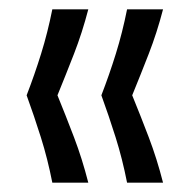

<svg xmlns="http://www.w3.org/2000/svg" viewBox="-20 -471 414 411"><path d="M92 -80Q82 -131 67.5 -177Q53 -223 37 -267Q54 -311 68 -356Q82 -401 92 -451H169Q156 -401 138.5 -356Q121 -311 103 -267Q121 -223 138.5 -177Q156 -131 169 -80ZM252 -80Q242 -131 227.5 -177Q213 -223 197 -267Q214 -311 228 -356Q242 -401 252 -451H329Q316 -401 298.5 -356Q281 -311 263 -267Q281 -223 298.5 -177Q316 -131 329 -80Z"/></svg>

Font: Bricolage Grotesque 24pt Light
Style: Regular
Weight: 300
Designer: Mathieu Triay
Foundry: Atelier Triay
Version: Version 1.001;gftools[0.9.33.dev8+g029e19f]